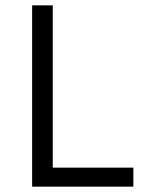

<svg xmlns="http://www.w3.org/2000/svg" viewBox="-20 -697 568 717"><path d="M100 0V-677H177V-71H478V0Z"/></svg>

Font: PlemolJP
Style: Regular
Weight: 400
Monospace: yes
Version: v2.0.4; ttfautohint (v1.8.4.7-5d5b-dirty) -l 6 -r 45 -G 200 